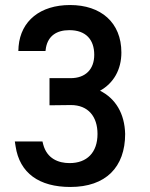

<svg xmlns="http://www.w3.org/2000/svg" viewBox="-20 -732 595 764"><path d="M39 -169 42 -150C58 -43 136 12 260 12C401 12 478 -67 478 -199C476 -280 440 -340 378 -371C432 -401 463 -455 463 -523C463 -643 381 -712 259 -712C140 -712 63 -649 54 -548L53 -529H161L163 -543C172 -589 205 -612 256 -612C322 -612 355 -574 355 -514C355 -456 320 -421 261 -421H177V-313L262 -314C331 -314 368 -268 368 -199C368 -125 326 -83 257 -83C212 -83 167 -101 152 -157L149 -169Z"/></svg>

Font: Mint Spirit No2
Style: Bold
Weight: 700
Designer: HARENDAL Hirwen
Foundry: Arkandis Digital Foundry.
Version: Version 1.004;FFEdit